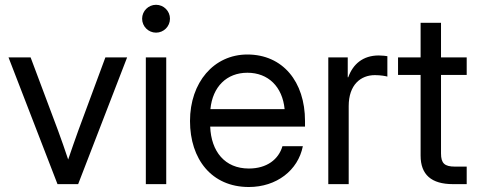

<svg xmlns="http://www.w3.org/2000/svg" viewBox="-20 -749 1943 781"><path d="M213.9 0H297.9L497.1 -515.6H408.7L298.8 -218.8C284.2 -179.2 271 -139.6 257.3 -100.1C244.1 -139.6 230.5 -179.2 215.8 -218.8L104.5 -515.6H14.6Z M573.2 0H656.2V-515.6H573.2ZM614.7 -616.2C646 -616.2 671.4 -641.6 671.4 -672.9C671.4 -704.1 646 -729.5 614.7 -729.5C583.5 -729.5 558.1 -704.1 558.1 -672.9C558.1 -641.6 583.5 -616.2 614.7 -616.2Z M992.2 11.7C1104.5 11.7 1192.4 -55.7 1211.9 -154.3H1128.9C1113.3 -100.6 1065.4 -63.5 992.2 -63.5C894.5 -63.5 838.9 -132.8 835 -233.9H1220.7V-256.8C1220.7 -417 1129.9 -527.3 986.3 -527.3C849.6 -527.3 752.9 -413.6 752.9 -256.8C752.9 -101.6 840.8 11.7 992.2 11.7ZM835.9 -305.2C844.7 -396 901.9 -453.1 986.3 -453.1C1071.3 -453.1 1128.9 -396 1137.7 -305.2Z M1315.4 0H1398.4V-317.4C1398.4 -404.8 1447.8 -443.4 1504.9 -443.4C1528.8 -443.4 1548.8 -439.5 1555.7 -437.5V-520.5C1548.8 -521.5 1535.6 -523.4 1520.5 -523.4C1456.1 -523.4 1415.5 -487.8 1396.5 -434.6H1394.5V-515.6H1315.4Z M1690.9 -656.2V-515.6H1599.1V-444.3H1690.9V-116.2C1690.9 -38.6 1734.4 0 1822.8 0H1878.4V-71.3H1830.6C1788.1 -71.3 1773.9 -85 1773.9 -125V-444.3H1878.4V-515.6H1773.9V-656.2Z"/></svg>

Font: Raveo Display Display
Style: Regular
Weight: 400
Designer: Jakub Foglar, Rasmus Andersson (Inter)
Foundry: Jakubfoglar.com
Version: Version 1.100;Glyphs 3.2.3 (3260)